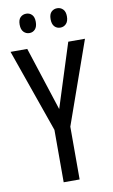

<svg xmlns="http://www.w3.org/2000/svg" viewBox="-98 -945 588 996"><g transform="rotate(-10 196.0 -447.5)"><path d="M197 -378 304 -714H392L238 -278V0H154V-276L0 -714H88ZM71 -845Q71 -871 83.5 -883Q96 -895 114 -895Q132 -895 144 -882.5Q156 -870 156 -845Q156 -819 144 -806Q132 -793 114 -793Q96 -793 83.5 -806Q71 -819 71 -845ZM234 -845Q234 -871 246.5 -883Q259 -895 277 -895Q295 -895 307.5 -882.5Q320 -870 320 -845Q320 -819 307.5 -806Q295 -793 277 -793Q258 -793 246 -806Q234 -819 234 -845Z"/></g></svg>

Font: Noto Sans ExtraCondensed
Style: Regular
Weight: 400
Width: 2
Designer: Monotype Design Team
Foundry: Monotype Imaging Inc.
Version: Version 2.013; ttfautohint (v1.8.4.7-5d5b)